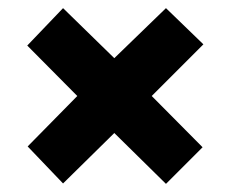

<svg xmlns="http://www.w3.org/2000/svg" viewBox="-20 -589 566 472"><path d="M388 -569 480 -480 353 -353 478 -227 388 -137 261 -262 135 -138 48 -229 170 -353 47 -477 135 -569 261 -446Z"/></svg>

Font: Noto Sans Thai Cond Blk
Style: Regular
Weight: 900
Width: 3
Designer: Monotype Design Team
Foundry: Monotype Imaging Inc.
Version: Version 2.002; ttfautohint (v1.8.4.7-5d5b)